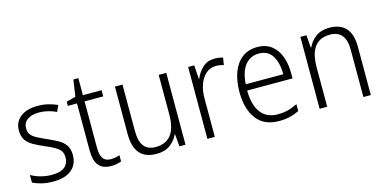

<svg xmlns="http://www.w3.org/2000/svg" viewBox="-66 -1010 2754 1373"><g transform="rotate(-15 1310.5 -324.0)"><path d="M375 -138Q375 -68 327.5 -29Q280 10 192 10Q144 10 106 0.5Q68 -9 41 -23V-79Q72 -61 111.5 -50Q151 -39 193 -39Q259 -39 289.5 -64.5Q320 -90 320 -136Q320 -179 288.5 -202.5Q257 -226 195 -251Q152 -270 118.5 -288.5Q85 -307 66 -334.5Q47 -362 47 -406Q47 -469 94 -505.5Q141 -542 221 -542Q263 -542 299.5 -533Q336 -524 367 -510L346 -464Q319 -477 286 -485.5Q253 -494 219 -494Q164 -494 132.5 -471.5Q101 -449 101 -408Q101 -378 115.5 -360Q130 -342 157.5 -327.5Q185 -313 226 -295Q268 -277 302 -258Q336 -239 355.5 -211Q375 -183 375 -138Z M630 -38Q648 -38 665.5 -41.5Q683 -45 696 -50V-4Q681 2 662 6Q643 10 620 10Q560 10 529.5 -25.5Q499 -61 499 -139V-486H431V-517L500 -535L518 -658H555V-532H693V-486H555V-141Q555 -90 572.5 -64Q590 -38 630 -38Z M1172 -532V0H1127L1119 -91H1116Q1097 -48 1057.5 -19Q1018 10 956 10Q792 10 792 -180V-532H848V-187Q848 -111 877 -75Q906 -39 963 -39Q1116 -39 1116 -241V-532Z M1531 -541Q1565 -541 1593 -532L1584 -479Q1571 -483 1557 -485.5Q1543 -488 1528 -488Q1485 -488 1454 -461.5Q1423 -435 1406 -389.5Q1389 -344 1389 -287V0H1334V-532H1379L1386 -430H1389Q1407 -475 1442 -508Q1477 -541 1531 -541Z M1848 -542Q1910 -542 1951.5 -510Q1993 -478 2013.5 -423.5Q2034 -369 2034 -300V-260H1698Q1699 -152 1742 -95.5Q1785 -39 1867 -39Q1908 -39 1941.5 -47.5Q1975 -56 2013 -75V-24Q1979 -7 1943.5 1.5Q1908 10 1864 10Q1753 10 1697.5 -64Q1642 -138 1642 -263Q1642 -346 1665.5 -409Q1689 -472 1735 -507Q1781 -542 1848 -542ZM1847 -494Q1783 -494 1744.5 -446.5Q1706 -399 1700 -306H1978Q1978 -388 1946.5 -441Q1915 -494 1847 -494Z M2381 -542Q2460 -542 2502 -497Q2544 -452 2544 -356V0H2489V-349Q2489 -423 2459.5 -458Q2430 -493 2373 -493Q2221 -493 2221 -292V0H2165V-532H2210L2217 -440H2221Q2240 -483 2280 -512.5Q2320 -542 2381 -542Z"/></g></svg>

Font: Noto Sans Sinhala SemiCondensed Light
Style: Regular
Weight: 300
Width: 4
Designer: Jelle Bosma - Monotype Design Team
Foundry: Monotype Imaging Inc.
Version: Version 2.006; ttfautohint (v1.8.4.7-5d5b)